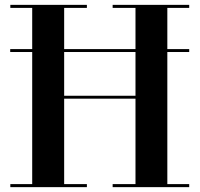

<svg xmlns="http://www.w3.org/2000/svg" viewBox="-20 -770 821 790"><path d="M22 -556V-568H758.5V-556ZM758.5 -750V-737.5H668.5V-12.5H758.5V0H443.5V-12.5H537.5V-364H244V-12.5H337.5V0H22.5V-12.5H112.5V-737.5H22.5V-750H337.5V-737.5H244V-376H537.5V-737.5H443.5V-750Z"/></svg>

Font: Bodoni Moda 18pt SemiBold
Style: Regular
Weight: 600
Designer: Owen Earl
Foundry: indestructible type
Version: Version 2.005